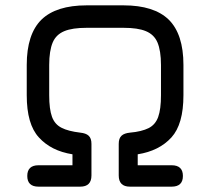

<svg xmlns="http://www.w3.org/2000/svg" viewBox="-20 -698 786 718"><path d="M280 0C280 0 280 0 280 0C308 0 322 -14 322 -42C322 -42 322 -160 322 -160C322 -160 322 -160 322 -160C322 -174 318.5 -184 311.5 -190.5C304.5 -197 294 -200.5 280 -202C280 -202 280 -202 280 -202C250.5 -205.5 227 -211.5 210.5 -220C193.5 -228.5 181.5 -242 174.5 -261C167.5 -280 164 -307 164 -342C164 -342 164 -455 164 -455C164 -455 164 -455 164 -455C164 -490.5 168.5 -518.5 177 -539C185.5 -559 200 -573 220.5 -581.5C241 -590 268.5 -594 304 -594C304 -594 442 -594 442 -594C442 -594 442 -594 442 -594C477.5 -594 505 -590 525.5 -581.5C546 -573 560.5 -559 569 -539C577.5 -518.5 582 -490.5 582 -455C582 -455 582 -342 582 -342C582 -342 582 -342 582 -342C582 -307 578.5 -280 571.5 -260.5C564.5 -241 552.5 -227.5 536 -219C519 -210.5 495.5 -204.5 466 -202C466 -202 466 -202 466 -202C452 -200.5 441.5 -197 434.5 -190.5C427.5 -184 424 -174 424 -160C424 -160 424 -42 424 -42C424 -42 424 -42 424 -42C424 -14 438 0 466 0C466 0 622 0 622 0C622 0 622 0 622 0C650 0 664 -13.5 664 -40C664 -40 664 -40 664 -40C664 -66.5 650 -80 622 -80C622 -80 495 -80 495 -80C495 -80 495 -121 495 -121C495 -121 495 -121 495 -121C548.5 -129.5 590.5 -150.5 621 -184C651 -217 666 -269.5 666 -342C666 -342 666 -455 666 -455C666 -455 666 -455 666 -455C666 -532 647.5 -588.5 611 -624.5C574.5 -660 518 -678 442 -678C442 -678 304 -678 304 -678C304 -678 304 -678 304 -678C228 -678 171.5 -660 135 -624.5C98.5 -588.5 80 -532 80 -455C80 -455 80 -342 80 -342C80 -342 80 -342 80 -342C80 -269.5 95 -217 125.5 -184C156 -150.5 197.5 -129.5 251 -121C251 -121 251 -80 251 -80C251 -80 124 -80 124 -80C124 -80 124 -80 124 -80C96 -80 82 -66.5 82 -40C82 -40 82 -40 82 -40C82 -13.5 96 0 124 0C124 0 280 0 280 0Z"/></svg>

Font: Jura-Fortis-Bold
Style: Bold
Weight: 500
Designer: Daniel Johnson, Alexei Vanyashin, Mirko Velimirovic
Foundry: Daniel Johnson
Version: ""